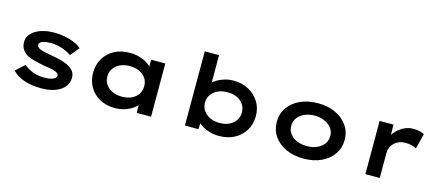

<svg xmlns="http://www.w3.org/2000/svg" viewBox="-51 -1287 4239 1844"><g transform="rotate(15 2068.5 -365.0)"><path d="M383 10Q290 10 215.5 -14.5Q141 -39 94 -89L182 -169Q219 -135 271 -116Q323 -97 386 -97Q407 -97 427.5 -99.5Q448 -102 465.5 -108Q483 -114 493.5 -124Q504 -134 504 -149Q504 -173 468 -184Q447 -192 416 -197.5Q385 -203 352 -208Q291 -220 243.5 -233Q196 -246 164 -268Q139 -288 124.5 -314.5Q110 -341 110 -379Q110 -417 130.5 -446.5Q151 -476 187 -497Q223 -518 270 -529Q317 -540 371 -540Q418 -540 468 -531Q518 -522 563 -504Q608 -486 641 -458L568 -370Q544 -387 510 -402.5Q476 -418 437.5 -426.5Q399 -435 362 -435Q341 -435 321 -432.5Q301 -430 284 -424.5Q267 -419 257.5 -409.5Q248 -400 248 -387Q248 -378 253.5 -370Q259 -362 269 -355Q287 -344 321.5 -336.5Q356 -329 398 -321Q465 -310 514.5 -294.5Q564 -279 595 -256Q620 -238 632 -215.5Q644 -193 644 -163Q644 -110 610.5 -71Q577 -32 518.5 -11Q460 10 383 10Z M1116 10Q1029 10 964 -25.5Q899 -61 863 -123Q827 -185 827 -265Q827 -345 864.5 -407.5Q902 -470 967.5 -505Q1033 -540 1120 -540Q1172 -540 1215.5 -527.5Q1259 -515 1291.5 -494.5Q1324 -474 1344 -449.5Q1364 -425 1368 -402L1333 -400V-529H1474V0H1331V-141L1360 -134Q1357 -108 1336.5 -83Q1316 -58 1283 -37Q1250 -16 1207 -3Q1164 10 1116 10ZM1152 -113Q1207 -113 1248.5 -132.5Q1290 -152 1312.5 -186.5Q1335 -221 1335 -265Q1335 -310 1312.5 -344Q1290 -378 1248.5 -397.5Q1207 -417 1152 -417Q1098 -417 1056.5 -397.5Q1015 -378 991.5 -344Q968 -310 968 -265Q968 -221 991.5 -186.5Q1015 -152 1056.5 -132.5Q1098 -113 1152 -113Z M2151 10Q2103 10 2060.5 -2Q2018 -14 1985 -33.5Q1952 -53 1931 -76.5Q1910 -100 1904 -121L1951 -126L1944 -2H1810V-740H1952V-405L1910 -409Q1917 -431 1938 -454Q1959 -477 1991.5 -496.5Q2024 -516 2065.5 -528Q2107 -540 2155 -540Q2236 -540 2301.5 -504.5Q2367 -469 2406 -407.5Q2445 -346 2445 -265Q2445 -185 2407 -122.5Q2369 -60 2303 -25Q2237 10 2151 10ZM2124 -112Q2179 -112 2219.5 -131.5Q2260 -151 2283 -185.5Q2306 -220 2306 -265Q2306 -310 2283 -344.5Q2260 -379 2219 -398Q2178 -417 2124 -417Q2069 -417 2028 -398Q1987 -379 1963 -344.5Q1939 -310 1939 -265Q1939 -220 1963 -185.5Q1987 -151 2028 -131.5Q2069 -112 2124 -112Z M2991 10Q2892 10 2815.5 -25Q2739 -60 2696 -122.5Q2653 -185 2653 -265Q2653 -346 2696 -408Q2739 -470 2815.5 -505Q2892 -540 2991 -540Q3090 -540 3165.5 -505Q3241 -470 3284.5 -408Q3328 -346 3328 -265Q3328 -185 3284.5 -122.5Q3241 -60 3165.5 -25Q3090 10 2991 10ZM2991 -114Q3046 -114 3089.5 -133Q3133 -152 3159.5 -186.5Q3186 -221 3184 -265Q3186 -310 3159.5 -344Q3133 -378 3089.5 -397.5Q3046 -417 2991 -417Q2936 -417 2891.5 -397.5Q2847 -378 2821.5 -344Q2796 -310 2797 -265Q2796 -221 2821.5 -186.5Q2847 -152 2891.5 -133Q2936 -114 2991 -114Z M3605 0V-529H3742L3747 -340L3708 -351Q3723 -403 3758 -446.5Q3793 -490 3840 -515Q3887 -540 3938 -540Q3969 -540 3999 -533.5Q4029 -527 4048 -516L4010 -364Q3991 -376 3961 -383Q3931 -390 3903 -390Q3866 -390 3837 -378.5Q3808 -367 3788 -347Q3768 -327 3758 -302.5Q3748 -278 3748 -252V0Z"/></g></svg>

Font: Lexend Peta SemiBold
Style: Regular
Weight: 600
Designer: Bonnie Shaver-Troup, Thomas Jockin
Foundry: Lexend
Version: Version 1.007